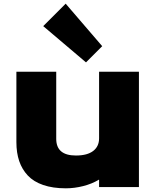

<svg xmlns="http://www.w3.org/2000/svg" viewBox="-20 -1023 856 1052"><path d="M741.2 -629.9V2H522.9V-38.1H521Q483.9 -15.6 435.8 -3.4Q387.7 8.8 340.8 8.8Q269.5 8.8 216.8 -9.3Q164.1 -27.3 132.3 -61.3Q100.6 -95.2 85.2 -140.6Q69.8 -186 69.8 -244.1V-629.9H288.1V-262.2Q288.1 -170.9 396 -170.9Q458 -170.9 490.5 -195.8Q522.9 -220.7 522.9 -265.1V-629.9ZM339.8 -1002.9 540 -770 451.2 -681.2 216.8 -879.9Z"/></svg>

Font: Sinkin Sans 900 X Black
Style: Regular
Weight: 950
Designer: Keith Bates
Foundry: K-Type
Version: Sinkin Sans (version 1.0)  by Keith Bates   •   © 2014   www